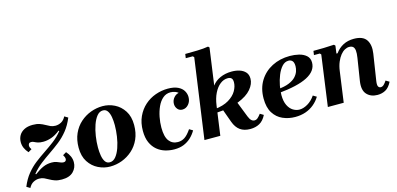

<svg xmlns="http://www.w3.org/2000/svg" viewBox="-68 -1160 3290 1590"><g transform="rotate(-15 1577.0 -365.0)"><path d="M34 10 4 -8Q29 -69 64 -112Q99 -155 140.5 -187Q182 -219 225.5 -248Q269 -277 310.5 -308.5Q352 -340 387 -383L382 -388Q342 -356 305.5 -344Q269 -332 237 -332Q208 -332 190.5 -338Q173 -344 162 -350Q151 -356 138 -356Q124 -356 118.5 -348Q113 -340 113 -331Q113 -321 117.5 -312Q122 -303 126 -298L96 -280Q76 -302 65.5 -326Q55 -350 55 -376Q55 -408 69.5 -433.5Q84 -459 113.5 -474.5Q143 -490 187 -490Q222 -490 246 -481.5Q270 -473 289 -462Q308 -451 326.5 -442.5Q345 -434 369 -434Q395 -434 419 -447Q443 -460 458 -490L488 -472Q463 -411 428 -367.5Q393 -324 351 -291Q309 -258 265.5 -228.5Q222 -199 180.5 -167Q139 -135 104 -92L109 -87Q150 -118 184 -133Q218 -148 258 -148Q282 -148 298.5 -142Q315 -136 328.5 -130Q342 -124 355 -124Q367 -124 373 -130.5Q379 -137 379 -147Q379 -155 375 -165Q371 -175 366 -182L396 -200Q416 -178 426.5 -154Q437 -130 437 -104Q437 -57 404 -23.5Q371 10 305 10Q270 10 246 1.5Q222 -7 203 -18Q184 -29 165.5 -37.5Q147 -46 123 -46Q98 -46 73.5 -33Q49 -20 34 10Z M786 -490Q839 -490 887.5 -466Q936 -442 967.5 -393.5Q999 -345 999 -272Q999 -204 975.5 -151.5Q952 -99 911.5 -63Q871 -27 821.5 -8.5Q772 10 719 10Q667 10 618 -14Q569 -38 537.5 -86.5Q506 -135 506 -208Q506 -276 529.5 -328.5Q553 -381 593.5 -417Q634 -453 684 -471.5Q734 -490 786 -490ZM725 -25Q755 -25 777 -52Q799 -79 814 -122Q829 -165 836.5 -215.5Q844 -266 844 -312Q844 -349 838.5 -381.5Q833 -414 819 -434.5Q805 -455 780 -455Q750 -455 728 -428Q706 -401 691 -358Q676 -315 668.5 -265Q661 -215 661 -168Q661 -132 666.5 -99Q672 -66 686 -45.5Q700 -25 725 -25Z M1270 10Q1231 10 1193 -1Q1155 -12 1124 -37.5Q1093 -63 1074.5 -104Q1056 -145 1056 -205Q1056 -274 1080.5 -327Q1105 -380 1146 -416.5Q1187 -453 1239 -471.5Q1291 -490 1345 -490Q1398 -490 1431 -474Q1464 -458 1479 -432.5Q1494 -407 1494 -379Q1494 -342 1472 -316.5Q1450 -291 1419 -291Q1393 -291 1377.5 -310Q1362 -329 1362 -354Q1362 -386 1384 -410Q1406 -434 1437 -434Q1462 -434 1473 -419.5Q1484 -405 1484 -388L1448 -379Q1448 -405 1434.5 -422Q1421 -439 1400.5 -447Q1380 -455 1359 -455Q1321 -455 1293 -431Q1265 -407 1247 -367.5Q1229 -328 1220 -282Q1211 -236 1211 -192Q1211 -113 1238.5 -77Q1266 -41 1314 -41Q1346 -41 1372.5 -58.5Q1399 -76 1429 -120L1459 -102Q1440 -69 1413.5 -44Q1387 -19 1352 -4.5Q1317 10 1270 10Z M1921 10Q1868 10 1834 -14.5Q1800 -39 1782 -89L1736 -216L1868 -240L1924 -97Q1934 -72 1946 -61Q1958 -50 1973 -50Q1988 -50 2000.5 -61Q2013 -72 2028 -92L2058 -74Q2035 -28 2000.5 -9Q1966 10 1921 10ZM1893 -490Q1930 -490 1960.5 -480Q1991 -470 2010 -449Q2029 -428 2029 -393Q2029 -348 1992 -304Q1955 -260 1877.5 -229.5Q1800 -199 1678 -192V-225Q1753 -233 1799.5 -261Q1846 -289 1867.5 -326.5Q1889 -364 1889 -400Q1889 -425 1878 -435Q1867 -445 1847 -445Q1812 -445 1781.5 -421Q1751 -397 1729.5 -353.5Q1708 -310 1700 -251L1665 0H1529L1625 -685L1615 -695H1555L1560 -730Q1607 -730 1662.5 -731.5Q1718 -733 1758 -740L1768 -730L1724 -415Q1749 -450 1793.5 -470Q1838 -490 1893 -490Z M2306 10Q2250 10 2200.5 -11.5Q2151 -33 2121 -80.5Q2091 -128 2091 -205Q2091 -292 2130.5 -356Q2170 -420 2238 -455Q2306 -490 2391 -490Q2431 -490 2468.5 -481Q2506 -472 2531 -450Q2556 -428 2556 -390Q2556 -354 2535 -325Q2514 -296 2472.5 -274.5Q2431 -253 2368.5 -238.5Q2306 -224 2222 -216V-249Q2284 -254 2322.5 -270Q2361 -286 2381 -308Q2401 -330 2408.5 -353Q2416 -376 2416 -396Q2416 -428 2403.5 -441.5Q2391 -455 2371 -455Q2339 -455 2315 -428.5Q2291 -402 2274.5 -361Q2258 -320 2249.5 -275.5Q2241 -231 2241 -195Q2241 -141 2258 -106.5Q2275 -72 2301.5 -56Q2328 -40 2356 -40Q2389 -40 2426 -61.5Q2463 -83 2491 -124L2521 -106Q2500 -71 2468 -44.5Q2436 -18 2395.5 -4Q2355 10 2306 10Z M3105 -88 3135 -70Q3112 -24 3081 -7Q3050 10 3012 10Q2954 10 2920.5 -26.5Q2887 -63 2899 -140L2929 -330Q2935 -368 2932.5 -391Q2930 -414 2918.5 -424.5Q2907 -435 2885 -435Q2867 -435 2847.5 -424.5Q2828 -414 2810.5 -392.5Q2793 -371 2779 -338Q2765 -305 2759 -260L2723 0H2587L2647 -435L2637 -445H2587L2592 -480Q2631 -480 2680 -481Q2729 -482 2769 -485L2779 -475L2770 -409H2780Q2808 -448 2848 -469Q2888 -490 2940 -490Q3018 -490 3047 -446.5Q3076 -403 3065 -330L3030 -104Q3025 -69 3032.5 -57Q3040 -45 3053 -45Q3068 -45 3080.5 -57Q3093 -69 3105 -88Z"/></g></svg>

Font: Brygada 1918
Style: Bold Italic
Weight: 700
Italic angle: -8°
Designer: Mateusz Machalski | Borys Kosmynka | Przemek Hoffer
Foundry: NIEPODLEGLA 2018
Version: Version 3.006